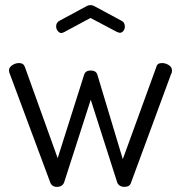

<svg xmlns="http://www.w3.org/2000/svg" viewBox="-20 -721 707 749"><path d="M333 -651 229 -595 220 -592Q212 -592 205.5 -600Q199 -608 199 -618Q199 -633 212 -640L316 -696Q324 -701 333 -701Q342 -701 350 -696L454 -640Q467 -634 467 -617Q467 -607 461 -600Q455 -593 447 -593Q446 -593 437 -596ZM647 -431 491 -8Q486 8 465 8Q446 8 438 -7L334 -332L231 -12Q225 8 202 8Q181 8 175 -12L19 -431Q15 -439 15 -446Q15 -458 27.5 -466.5Q40 -475 54 -475Q72 -475 77 -460L205 -104L308 -429Q313 -446 334 -446Q355 -446 360 -429L459 -100L590 -460Q593 -475 612 -475Q626 -475 638.5 -467Q651 -459 651 -446Q651 -437 647 -431Z"/></svg>

Font: Dosis
Style: Regular
Weight: 400
Designer: Edgar Tolentino, Pablo Impallari, Igino Marini
Foundry: Edgar Tolentino, Pablo Impallari, Igino Marini
Version: Version 1.007